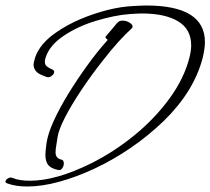

<svg xmlns="http://www.w3.org/2000/svg" viewBox="-29 -591 765 698"><path d="M70 87Q28 87 -2 76Q-14 72 -6 62Q-2 58 4 55.5Q10 53 17 56Q41 66 80 66Q175 66 302 3Q386 -39 460.5 -100Q535 -161 588 -234Q641 -307 660 -383Q666 -407 666 -426Q666 -485 618.5 -513.5Q571 -542 487 -542Q480 -542 469.5 -541.5Q459 -541 444 -540Q415 -538 383.5 -531.5Q352 -525 319 -515Q253 -495 202 -460.5Q151 -426 137 -382Q134 -373 134 -367Q134 -356 141 -350Q148 -344 162 -338Q168 -335 168 -330Q168 -324 164 -320Q152 -306 138 -312Q135 -313 122 -318.5Q109 -324 102 -332Q93 -343 93 -356Q93 -362 98 -380Q115 -432 175 -473Q215 -501 263.5 -521.5Q312 -542 361.5 -554.5Q411 -567 454 -569Q471 -570 483.5 -570.5Q496 -571 503 -571Q716 -571 716 -438Q716 -427 714 -412.5Q712 -398 708 -381Q676 -258 566 -151Q510 -97 445.5 -53Q381 -9 314.5 22Q248 53 185.5 70Q123 87 70 87ZM183 27Q157 22 146.5 9Q136 -4 136 -29Q136 -34 137 -44Q138 -54 140 -70Q145 -105 166.5 -152Q188 -199 220 -251Q252 -303 288.5 -353.5Q325 -404 361 -444Q362 -445 361.5 -447Q361 -449 358 -450L356 -452Q353 -456 355 -458L379 -486Q387 -496 392.5 -502.5Q398 -509 401 -511Q406 -516 417 -516Q430 -516 441.5 -509Q453 -502 453 -495Q453 -490 449 -487Q428 -468 402 -439.5Q376 -411 345 -371Q303 -318 267 -264Q231 -210 207.5 -164.5Q184 -119 180 -91L176 -65Q173 -50 173 -37Q173 -16 193 -11Q203 -10 203 3Q203 13 197 21Q191 29 183 27Z"/></svg>

Font: Allison
Style: Regular
Weight: 400
Designer: Robert E. Leuschke
Foundry: Robert E. Leuschke
Version: Version 1.010; ttfautohint (v1.8.3)